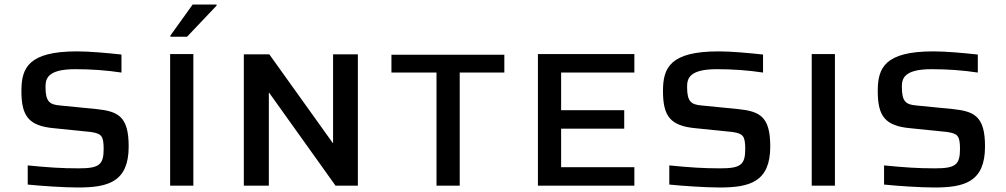

<svg xmlns="http://www.w3.org/2000/svg" viewBox="-20 -824 4466 852"><path d="M326 8C459 8 551 -16 551 -174C551 -307 505 -330 408 -340L246 -356C202 -360 182 -371 182 -437C182 -472 187 -517 314 -517C385 -517 454 -512 519 -502V-582C454 -589 378 -596 322 -596C106 -596 75 -523 75 -420C75 -309 107 -265 220 -255L385 -238C429 -231 440 -222 440 -163C440 -92 419 -77 329 -77C253 -77 194 -81 103 -90V-5C161 1 263 8 326 8Z M736 -661H810L941 -799V-804H835L736 -666ZM735 0H838V-584H735Z M1062 0H1173V-413H1174L1469 0H1568V-583H1458V-189H1457L1175 -583H1062Z M1917 0H2020V-502H2218V-581H1717V-502H1917Z M2367 0H2795V-82H2470V-253H2750V-335H2470V-502H2795V-584H2367Z M3173 8C3306 8 3398 -16 3398 -174C3398 -307 3352 -330 3255 -340L3093 -356C3049 -360 3029 -371 3029 -437C3029 -472 3034 -517 3161 -517C3232 -517 3301 -512 3366 -502V-582C3301 -589 3225 -596 3169 -596C2953 -596 2922 -523 2922 -420C2922 -309 2954 -265 3067 -255L3232 -238C3276 -231 3287 -222 3287 -163C3287 -92 3266 -77 3176 -77C3100 -77 3041 -81 2950 -90V-5C3008 1 3110 8 3173 8Z M3582 0H3685V-584H3582Z M4126 8C4259 8 4351 -16 4351 -174C4351 -307 4305 -330 4208 -340L4046 -356C4002 -360 3982 -371 3982 -437C3982 -472 3987 -517 4114 -517C4185 -517 4254 -512 4319 -502V-582C4254 -589 4178 -596 4122 -596C3906 -596 3875 -523 3875 -420C3875 -309 3907 -265 4020 -255L4185 -238C4229 -231 4240 -222 4240 -163C4240 -92 4219 -77 4129 -77C4053 -77 3994 -81 3903 -90V-5C3961 1 4063 8 4126 8Z"/></svg>

Font: Saira UNSAM Medium SC
Style: Regular
Weight: 500
Designer: Hector Gatti with collaboration of the Omnibus-Type team
Foundry: Omnibus-Type
Version: Version 1.072;PS 001.072;hotconv 1.0.88;makeotf.lib2.5.64775